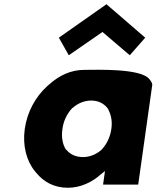

<svg xmlns="http://www.w3.org/2000/svg" viewBox="-20 -865 739 907"><path d="M305 -604 464 -714 593 -604 666 -687 483 -845 258 -687ZM692 -483 685 -492C643 -543 437 -535 379 -535C315 -535 260 -509 211 -465L202 -457C147 -407 108 -335 97 -256C86 -177 105 -105 145 -56L151 -49C187 -5 236 22 301 22C361 22 416 -5 457 -42L476 -57L467 6L468 7H632L633 6L699 -462C700 -471 697 -475 692 -482ZM322 -355H323C347 -377 379 -390 411 -390C442 -390 469 -378 488 -354C503 -329 512 -296 506 -256C501 -219 485 -185 461 -159C438 -137 405 -123 373 -123C340 -123 313 -134 294 -157H293L291 -159C276 -183 269 -216 275 -256C280 -295 297 -328 320 -353ZM685 -488 684 -487Z"/></svg>

Font: Hussar Woodtype
Style: SeBdObl
Weight: 900
Foundry: Cannot Into Space Fonts
Version: Version 1.07